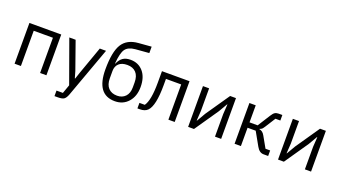

<svg xmlns="http://www.w3.org/2000/svg" viewBox="-69 -1416 4062 2284"><g transform="rotate(20 1961.5 -274.0)"><path d="M85 0V-516H488V0H408V-446H165V0Z M663 200V130H744L783 20L590 -516H670L794 -165L818 -81H823L851 -165L976 -516H1055L824 120Q806 168 783 184Q760 200 704 200Z M1356 12Q1123 12 1123 -307Q1123 -529 1183.5 -626.5Q1244 -724 1386 -735L1548 -748V-667L1376 -653Q1287 -645 1252 -595.5Q1217 -546 1207 -411H1211Q1234 -465 1271 -490.5Q1308 -516 1367 -516Q1467 -516 1528 -445.5Q1589 -375 1589 -251Q1589 -134 1524.5 -61Q1460 12 1356 12ZM1360 -59Q1424 -59 1463.5 -100Q1503 -141 1503 -216V-279Q1503 -360 1463 -402.5Q1423 -445 1352 -445Q1282 -445 1245.5 -410.5Q1209 -376 1209 -317V-225Q1209 -144 1249 -101.5Q1289 -59 1360 -59Z M1640 0V-70H1708Q1763 -148 1763 -369V-516H2112V0H2032V-446H1839V-367Q1839 -105 1768 -34Q1734 0 1671 0Z M2282 0V-516H2360V-230L2352 -106H2356L2420 -216L2626 -516H2700V0H2622V-286L2630 -410H2626L2562 -300L2356 0Z M2870 0V-516H2950V-300H3053L3153 -458Q3175 -493 3193.5 -504.5Q3212 -516 3240 -516H3287V-446H3225L3144 -318Q3128 -293 3118 -283.5Q3108 -274 3088 -268V-264Q3131 -258 3157 -210L3236 -70H3295V0H3237Q3183 0 3148 -63L3053 -232H2950V0Z M3420 0V-516H3498V-230L3490 -106H3494L3558 -216L3764 -516H3838V0H3760V-286L3768 -410H3764L3700 -300L3494 0Z"/></g></svg>

Font: Anuphan
Style: Regular
Weight: 400
Designer: Mike Abbink, Paul van der Laan, Pieter van Rosmalen, Mint Tantisuwanna
Foundry: Bold Monday; Cadson Demak
Version: Version 3.002;hotconv 1.0.109;makeotfexe 2.5.65596